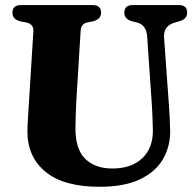

<svg xmlns="http://www.w3.org/2000/svg" viewBox="-20 -720 772 756"><path d="M578 -306 559.5 -576Q556.5 -621.5 519.5 -631.5L500 -636Q469.5 -644.5 469.5 -670Q469.5 -700 502.5 -700H684.5Q717 -700 717 -670Q717 -645.5 687 -636.5L668 -631Q622.5 -618 626 -571.5L645 -308Q647 -282 648.2 -257Q649.5 -232 650 -205Q650.5 -142 621 -92.2Q591.5 -42.5 530 -13.5Q468.5 15.5 372.5 15.5Q231 15.5 159.2 -43.5Q87.5 -102.5 88 -204Q88 -223.5 90.2 -257.5Q92.5 -291.5 94.5 -325L111.5 -598Q113 -624.5 83.5 -631.5L60 -636Q29 -643.5 29 -670Q29 -700 62.5 -700H345Q378 -700 378 -670Q378 -644.5 347.5 -636.5L323 -631.5Q299 -626 297.5 -598.5L280.5 -322Q279 -289.5 278.2 -262.8Q277.5 -236 277 -216.5Q276.5 -133.5 315.2 -95Q354 -56.5 422 -56.5Q497.5 -56.5 540 -96.8Q582.5 -137 582 -207.5Q581.5 -241.5 580.2 -263.8Q579 -286 578 -306Z"/></svg>

Font: Fraunces 72pt S050
Style: Bold
Weight: 700
Version: Version 1.000; ttfautohint (v1.8.3)